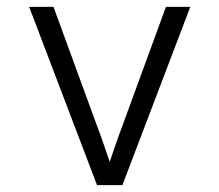

<svg xmlns="http://www.w3.org/2000/svg" viewBox="-20 -540 640 560"><path d="M263 0 65 -520H136L263 -173Q273 -147 282 -120.5Q291 -94 300 -68Q309 -94 318 -120.5Q327 -147 337 -173L464 -520H535L337 0Z"/></svg>

Font: Iosevka Aile Custom Light
Style: Regular
Weight: 300
Designer: Belleve Invis
Foundry: Belleve Invis
Version: Version 17.0.2; ttfautohint (v1.8.3)